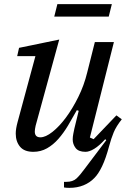

<svg xmlns="http://www.w3.org/2000/svg" viewBox="-20 -721 616 927"><path d="M315 186Q306 186 300 185.5Q294 185 289 184V157H300Q332 157 349.5 140.5Q367 124 388 95L493 -44L488 -49Q459 -17 435 -2.5Q411 12 393 12Q359 12 345 -6.5Q331 -25 331 -48Q331 -60 334 -75.5Q337 -91 339 -100L360 -186L351 -189Q330 -151 308.5 -115Q287 -79 262 -50.5Q237 -22 207 -5Q177 12 141 12Q97 12 76.5 -13Q56 -38 56 -76Q56 -99 65 -132L151 -450H63L72 -490L266 -530L152 -114Q150 -105 149 -98Q148 -91 148 -86Q148 -58 175 -58Q200 -58 233 -84Q266 -110 298 -153Q330 -196 358 -252.5Q386 -309 401 -371L438 -518H530L414 -57L432 -49L542 -164L568 -145Q541 -111 529 -82Q517 -53 507 -16Q491 44 473 81.5Q455 119 436 138Q414 161 383.5 173.5Q353 186 315 186ZM257 -701H520L505 -641H242Z"/></svg>

Font: IBM Plex Serif Text
Style: Italic
Weight: 450
Italic angle: -14°
Designer: Mike Abbink, Paul van der Laan, Pieter van Rosmalen
Foundry: Bold Monday
Version: Version 3.001